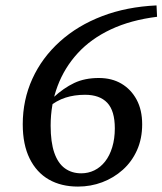

<svg xmlns="http://www.w3.org/2000/svg" viewBox="-20 -676 600 709"><path d="M268 13Q206 13 160.5 -13Q115 -39 89.5 -90.5Q64 -142 64 -217Q64 -307 99.5 -385Q135 -463 201 -522.5Q267 -582 357.5 -616.5Q448 -651 558 -656L560 -614Q463 -602 389.5 -567.5Q316 -533 267 -479.5Q218 -426 192.5 -358Q167 -290 167 -212Q167 -151 180.5 -112Q194 -73 219.5 -54.5Q245 -36 280 -36Q306 -36 328.5 -47Q351 -58 368 -79.5Q385 -101 394.5 -132.5Q404 -164 404 -202Q404 -267 376 -296.5Q348 -326 294 -326Q255 -326 222 -315.5Q189 -305 157 -279L150 -318L177 -316Q215 -351 254 -369.5Q293 -388 345 -388Q393 -388 428.5 -367Q464 -346 484.5 -308Q505 -270 505 -217Q505 -164 486 -121.5Q467 -79 433.5 -49Q400 -19 357.5 -3Q315 13 268 13Z"/></svg>

Font: Source Serif 4 Medium
Style: Italic
Weight: 500
Italic angle: -12°
Designer: Frank Grießhammer
Foundry: Adobe Systems Incorporated
Version: Version 4.004;hotconv 1.0.116;makeotfexe 2.5.65601